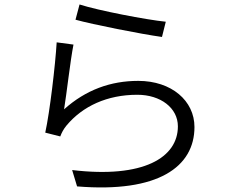

<svg xmlns="http://www.w3.org/2000/svg" viewBox="-20 -800 1040 857"><path d="M335 -780 317 -712C393 -691 609 -648 703 -635L720 -703C632 -712 419 -753 335 -780ZM308 -601 233 -611C227 -510 202 -298 182 -208L249 -191C255 -207 263 -223 277 -240C349 -326 458 -377 593 -377C697 -377 774 -318 774 -236C774 -97 621 -3 302 -41L324 32C687 62 848 -56 848 -233C848 -350 746 -439 597 -439C474 -439 363 -399 266 -312C277 -378 294 -531 308 -601Z"/></svg>

Font: ChiuKong Gothic MN Normal
Style: Regular
Weight: 350
Designer: Ryoko NISHIZUKA 西塚涼子 (kana, bopomofo & ideographs); Paul D. Hunt (Latin, Greek & Cyrillic); Sandoll Communications 산돌커뮤니
Foundry: Adobe
Version: Version 1.300